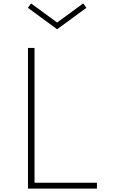

<svg xmlns="http://www.w3.org/2000/svg" viewBox="-20 -1106 660 1126"><path d="M144 0H548.5V-34.5H182.5V-825H144ZM315 -934.5 486.5 -1060 468 -1086 315 -974 162 -1086 143.5 -1060Z"/></svg>

Font: Spartan ExtraLight
Style: Regular
Weight: 200
Designer: Matt Bailey, Mirko Velimirovic
Foundry: Matt Bailey
Version: Version 1.003; ttfautohint (v1.8.3)